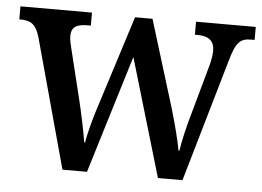

<svg xmlns="http://www.w3.org/2000/svg" viewBox="-44 -591 883 647"><g transform="rotate(5 398.0 -268.0)"><path d="M69 -439 189 0H272L394 -399L512 0H595L715 -414C733 -479 748 -492 784 -492H796V-536H594V-492H601C641 -492 660 -477 660 -443C660 -432 657 -410 652 -393L608 -235C591 -177 581 -131 576 -98H573C568 -129 551 -194 538 -237L447 -533H388L293 -234C278 -190 262 -131 257 -98H254C249 -131 235 -199 223 -247L184 -406C180 -421 176 -439 176 -450C176 -483 195 -492 232 -492H242V-536H0V-492H3C39 -492 56 -481 69 -439Z"/></g></svg>

Font: Noto Serif Devanagari SemiCondensed Medium
Style: Regular
Weight: 500
Width: 4
Designer: Universal Thirst, Indian Type Foundry and the Monotype Design Team
Foundry: Monotype Imaging Inc.
Version: Version 2.004